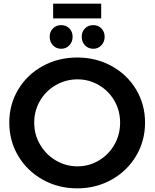

<svg xmlns="http://www.w3.org/2000/svg" viewBox="-20 -1025 849 1055"><path d="M777 -351Q777 -251 728 -168.5Q679 -86 593.5 -38Q508 10 404 10Q300 10 214.5 -38Q129 -86 80 -168.5Q31 -251 31 -351Q31 -451 80 -533Q129 -615 214.5 -662Q300 -709 404 -709Q508 -709 593.5 -662Q679 -615 728 -533Q777 -451 777 -351ZM168 -351Q168 -285 200.5 -230Q233 -175 287.5 -143Q342 -111 406 -111Q469 -111 523 -143Q577 -175 608.5 -230Q640 -285 640 -351Q640 -417 608.5 -471.5Q577 -526 523 -557.5Q469 -589 406 -589Q342 -589 287 -557.5Q232 -526 200 -471.5Q168 -417 168 -351ZM379 -823Q379 -795 361 -776Q343 -757 316 -757Q289 -757 271 -776Q253 -795 253 -823Q253 -851 271 -869Q289 -887 316 -887Q343 -887 361 -869Q379 -851 379 -823ZM555 -823Q555 -795 537 -776Q519 -757 493 -757Q465 -757 447 -776Q429 -795 429 -823Q429 -851 447 -869Q465 -887 493 -887Q519 -887 537 -869Q555 -851 555 -823ZM272 -1005H536V-924H272Z"/></svg>

Font: Gontserrat Medium
Style: Regular
Weight: 500
Designer: Julieta Ulanovsky
Foundry: Julieta Ulanovsky
Version: Version 6.001